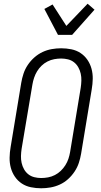

<svg xmlns="http://www.w3.org/2000/svg" viewBox="-20 -1002 540 1030"><path d="M201 8Q173 8 146 2.5Q119 -3 97 -17.5Q75 -32 60 -54Q45 -76 38 -102Q31 -128 31.5 -156Q32 -184 37 -213L94 -558Q98 -582 106 -606.5Q114 -631 129 -653.5Q144 -676 164.5 -694Q185 -712 208.5 -723Q232 -734 257.5 -738.5Q283 -743 308 -743Q336 -743 363 -737.5Q390 -732 412 -717.5Q434 -703 449 -681Q464 -659 471 -633Q478 -607 477.5 -579Q477 -551 472 -522L415 -177Q411 -153 403 -128.5Q395 -104 380 -81.5Q365 -59 345 -41Q325 -23 301 -12Q277 -1 251.5 3.5Q226 8 201 8ZM201 -47Q219 -47 238 -50.5Q257 -54 274.5 -63Q292 -72 306 -85.5Q320 -99 330.5 -115.5Q341 -132 347 -150Q353 -168 356 -186L413 -531Q416 -551 416.5 -570Q417 -589 413 -607Q409 -625 400 -641Q391 -657 377 -668Q363 -679 345 -683.5Q327 -688 308 -688Q290 -688 271 -684.5Q252 -681 234.5 -672Q217 -663 203 -649.5Q189 -636 179 -619.5Q169 -603 163 -585Q157 -567 154 -549L96 -204Q93 -184 92.5 -165Q92 -146 96 -128Q100 -110 109 -94Q118 -78 132 -67Q146 -56 164 -51.5Q182 -47 201 -47ZM291 -815 218 -954 262 -978 336 -863 450 -982 487 -950 367 -815Z"/></svg>

Font: Iosevka Light
Style: Italic
Weight: 300
Italic angle: -9°
Monospace: yes
Designer: Belleve Invis
Foundry: Belleve Invis
Version: Version 32.5.0; ttfautohint (v1.8.4)